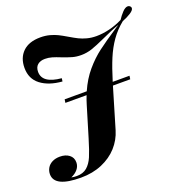

<svg xmlns="http://www.w3.org/2000/svg" viewBox="-143 -758 1036 1076"><g transform="rotate(-20 375.5 -220.5)"><path d="M751 -608.4Q751 -595.7 729 -581.5Q707 -567.4 678.2 -556.2Q635.3 -521.5 605.5 -479Q575.7 -436.5 554 -384.5Q532.2 -332.5 508.8 -255.9H608.9L606 -235.8H502.9L501 -230L431.2 4.9Q415.5 57.6 378.4 98.9Q341.3 140.1 285.2 164.1Q229 188 159.2 188Q1.5 188 1 111.3Q1 90.8 11 73.7Q21 56.6 40.5 46.6Q60.1 36.6 86.4 36.6Q120.1 36.6 141.6 53Q163.1 69.3 163.1 98.1Q163.1 120.6 148.4 138.7Q133.8 156.7 107.9 168Q121.1 171.4 139.2 171.4Q177.2 171.4 200.7 151.4Q224.1 131.3 239 96.4Q253.9 61.5 273.9 -5.4L328.1 -185.1Q335.4 -210 345.7 -235.8H219.2L222.2 -255.9H354Q382.3 -320.3 422.4 -367.4Q462.4 -414.6 507.1 -448.5Q551.8 -482.4 629.9 -533.7L647.9 -545.4Q606 -531.2 541 -501Q490.7 -478 459.5 -467.5Q428.2 -457 394 -457Q366.7 -457 343.3 -463.6Q319.8 -470.2 285.6 -483.4Q256.8 -495.1 236.6 -501Q216.3 -506.8 195.3 -506.8Q167.5 -506.8 151.1 -492.7Q134.8 -478.5 134.8 -451.2Q134.8 -382.8 247.6 -372.6L245.1 -354Q165.5 -360.4 118.2 -396.5Q70.8 -432.6 70.8 -498Q70.8 -557.6 107.4 -593.3Q144 -628.9 212.4 -628.9Q242.2 -628.9 267.6 -622.1Q293 -615.2 312.7 -605.5Q332.5 -595.7 361.3 -578.6Q390.1 -561.5 410.2 -551.5Q430.2 -541.5 455.8 -534.7Q481.4 -527.8 511.7 -527.8Q549.3 -527.8 590.3 -537.8Q631.3 -547.9 668.9 -566.9Q683.1 -588.9 700.2 -606.9Q717.3 -625 732.4 -625Q740.2 -625 745.6 -619.6Q751 -614.3 751 -608.4Z"/></g></svg>

Font: TypoPRO Playfair Display SC
Style: Bold Italic
Weight: 700
Italic angle: -14.9847°
Designer: Claus Eggers Sørensen
Foundry: Claus Eggers Sørensen
Version: Version 1.004;PS 001.004;hotconv 1.0.70;makeotf.lib2.5.58329